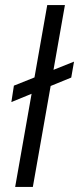

<svg xmlns="http://www.w3.org/2000/svg" viewBox="-20 -740 313 760"><path d="M25 -336 35 -401 273 -496 262 -433ZM40 0 167 -720H237L110 0Z"/></svg>

Font: DM Sans 20pt Light
Style: Italic
Weight: 300
Italic angle: -10°
Version: Version 4.004;gftools[0.9.30]